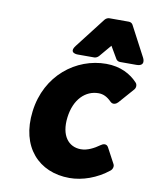

<svg xmlns="http://www.w3.org/2000/svg" viewBox="-87 -810 735 913"><g transform="rotate(10 281.0 -353.5)"><path d="M84 -245C62 -70 163 37 311 37C373 37 442 13 498 -32C508 -40 512 -55 506 -65L467 -138C458 -156 440 -150 431 -143C403 -123 372 -107 341 -107C281 -107 241 -156 252 -245C263 -335 316 -384 378 -384C401 -384 420 -375 441 -354C454 -341 470 -349 478 -358L542 -431C550 -440 551 -455 543 -464C510 -500 460 -528 390 -528C246 -528 106 -423 84 -245ZM232 -587C201 -547 248 -548 248 -548H328C335 -548 344 -552 350 -559L399 -617L433 -559C436 -553 444 -548 452 -548H531C579 -548 557 -587 557 -587L480 -733C476 -740 469 -744 460 -744H367C359 -744 351 -740 345 -733Z"/></g></svg>

Font: Falling Sky
Style: BlkObl
Weight: 900
Designer: Paul D. Hunt
Foundry: Adobe Systems Incorporated
Version: Version 1.02